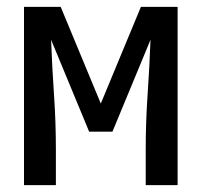

<svg xmlns="http://www.w3.org/2000/svg" viewBox="-20 -540 588 560"><path d="M50 0V-520H157L274 -238L391 -520H498V0H405V-104Q405 -184 410.5 -264Q416 -344 419 -424L308 -156H240L129 -424Q132 -344 137.5 -264Q143 -184 143 -104V0Z"/></svg>

Font: Iosevka Semi-Condensed Medium
Style: Regular
Weight: 500
Monospace: yes
Designer: Belleve Invis
Foundry: Belleve Invis
Version: Version 27.3.5